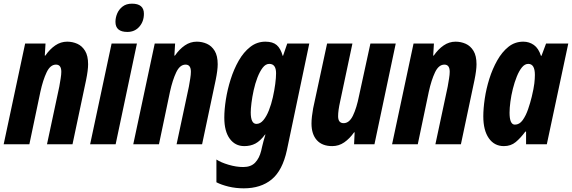

<svg xmlns="http://www.w3.org/2000/svg" viewBox="-30 -786 3116 1046"><path d="M-10 0 107 -549H218L214 -483H217Q241 -518 271 -538.5Q301 -559 336 -559Q365 -559 391 -547.5Q417 -536 433.5 -509Q450 -482 450 -436Q450 -404 439 -350L365 0H226L293 -314Q297 -337 300.5 -358.5Q304 -380 304 -395Q304 -434 275 -434Q244 -434 224 -392Q204 -350 190 -286L130 0Z M664 -612Q599 -612 599 -667Q599 -690 608.5 -712.5Q618 -735 638 -750.5Q658 -766 689 -766Q754 -766 754 -711Q754 -669 729 -640.5Q704 -612 664 -612ZM461 0 578 -549H716L600 0Z M696 0 813 -549H924L920 -483H923Q947 -518 977 -538.5Q1007 -559 1042 -559Q1071 -559 1097 -547.5Q1123 -536 1139.5 -509Q1156 -482 1156 -436Q1156 -404 1145 -350L1071 0H932L999 -314Q1003 -337 1006.5 -358.5Q1010 -380 1010 -395Q1010 -434 981 -434Q950 -434 930 -392Q910 -350 896 -286L836 0Z M1298 240Q1254 240 1215 230.5Q1176 221 1149 207V83Q1173 99 1215 111.5Q1257 124 1295 124Q1337 124 1360 100Q1383 76 1393 35L1398 13Q1401 0 1405.5 -17Q1410 -34 1416 -53H1414Q1388 -18 1361.5 -4Q1335 10 1301 10Q1251 10 1221.5 -30.5Q1192 -71 1192 -145Q1192 -189 1200.5 -243.5Q1209 -298 1226.5 -353.5Q1244 -409 1270.5 -455.5Q1297 -502 1333.5 -530.5Q1370 -559 1416 -559Q1456 -559 1477.5 -540.5Q1499 -522 1510 -482H1512L1535 -549H1655L1533 32Q1509 143 1450 191.5Q1391 240 1298 240ZM1367 -111Q1388 -111 1405 -131.5Q1422 -152 1435 -185Q1448 -218 1456.5 -256Q1465 -294 1469.5 -328.5Q1474 -363 1474 -387Q1474 -438 1437 -438Q1417 -438 1401 -417Q1385 -396 1372.5 -363.5Q1360 -331 1352 -294.5Q1344 -258 1340 -225.5Q1336 -193 1336 -174Q1336 -111 1367 -111Z M1780 10Q1725 10 1696 -22.5Q1667 -55 1667 -113Q1667 -131 1669.5 -152.5Q1672 -174 1676 -196L1752 -549H1890L1823 -233Q1812 -184 1812 -153Q1812 -115 1842 -115Q1873 -115 1893 -156.5Q1913 -198 1926 -264L1988 -549H2126L2010 0H1899L1902 -65H1899Q1875 -31 1845.5 -10.5Q1816 10 1780 10Z M2106 0 2223 -549H2334L2330 -483H2333Q2357 -518 2387 -538.5Q2417 -559 2452 -559Q2481 -559 2507 -547.5Q2533 -536 2549.5 -509Q2566 -482 2566 -436Q2566 -404 2555 -350L2481 0H2342L2409 -314Q2413 -337 2416.5 -358.5Q2420 -380 2420 -395Q2420 -434 2391 -434Q2360 -434 2340 -392Q2320 -350 2306 -286L2246 0Z M2715 10Q2663 10 2633 -33Q2603 -76 2603 -152Q2603 -195 2611 -249Q2619 -303 2636 -357Q2653 -411 2679 -457Q2705 -503 2740 -531Q2775 -559 2821 -559Q2853 -559 2878.5 -541Q2904 -523 2917 -482H2920L2945 -549H3066L2949 0H2836V-69H2832Q2806 -34 2779.5 -12Q2753 10 2715 10ZM2775 -107Q2800 -107 2817.5 -131.5Q2835 -156 2847 -191Q2859 -226 2867 -259Q2878 -305 2881 -331.5Q2884 -358 2884 -378Q2884 -438 2848 -438Q2829 -438 2813.5 -419Q2798 -400 2785.5 -369Q2773 -338 2764 -302Q2755 -266 2750.5 -231.5Q2746 -197 2746 -172Q2746 -107 2775 -107Z"/></svg>

Font: Noto Sans ExtraCondensed ExtraBold
Style: Italic
Weight: 800
Width: 2
Italic angle: -12°
Designer: Monotype Design Team
Foundry: Monotype Imaging Inc.
Version: Version 2.013; ttfautohint (v1.8.4.7-5d5b)